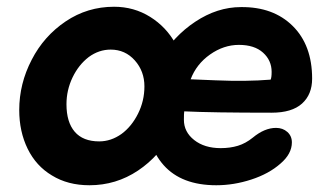

<svg xmlns="http://www.w3.org/2000/svg" viewBox="-20 -549 958 569"><path d="M621 0Q673 0 725 -17Q777 -34 811 -64Q845 -93 845 -127Q845 -146 831.5 -158Q818 -170 798 -170Q764 -170 729 -141Q708 -124 685 -117Q662 -110 634 -110Q586 -110 555.5 -134Q525 -158 525 -194Q525 -214 526 -219Q608 -215 785 -215Q845 -215 875 -242Q905 -269 905 -316Q905 -415 847.5 -472Q790 -529 694 -528Q624 -528 558.5 -484.5Q493 -441 453 -371Q412 -301 412 -227Q412 -119 465 -59.5Q518 0 621 0ZM245 0Q324 0 389 -43.5Q454 -87 491 -159Q528 -231 528 -310Q528 -369 500.5 -419Q473 -469 425 -499Q377 -529 318 -529Q239 -529 174.5 -485.5Q110 -442 74 -372Q37 -301 37 -223Q37 -159 62 -108Q87 -57 134 -29Q181 0 245 0ZM274 -130Q226 -130 201.5 -158.5Q177 -187 177 -240Q177 -282 195 -319.5Q213 -357 243 -380Q273 -402 308 -402Q351 -402 379.5 -370Q408 -338 408 -293Q408 -250 389 -212Q370 -174 340 -152Q309 -130 274 -130ZM618 -311 545 -314Q562 -359 602.5 -387.5Q643 -416 688 -416Q734 -416 759.5 -393Q785 -370 785 -336Q785 -319 782 -313Q710 -307 618 -311Z"/></svg>

Font: Balsamiq Sans
Style: Bold Italic
Weight: 700
Italic angle: -12°
Designer: Michael Angeles
Foundry: Balsamiq SRL
Version: Version 1.020; ttfautohint (v1.8.4.7-5d5b);gftools[0.9.26]